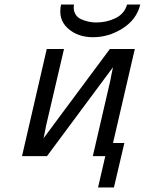

<svg xmlns="http://www.w3.org/2000/svg" viewBox="-20 -688 638 846"><path d="M77 0 186 -472H262L183 -134Q183 -133 181.5 -125.5Q180 -118 179 -113L172 -79L464 -472H574L478 -58H528L482 138H412L444 0H389L467 -337Q467 -339 468.5 -346Q470 -353 471 -359L478 -392L187 0ZM249 -668H306Q302 -645 311 -628Q320 -611 337 -603.5Q354 -596 370.5 -592.5Q387 -589 404 -589Q450 -589 489 -608Q528 -627 540 -668H598Q582 -602 520.5 -563Q459 -524 390 -524Q322 -524 278.5 -563.5Q235 -603 249 -668Z"/></svg>

Font: Coval
Style: Light Italic
Weight: 300
Foundry: Context Ltd
Version: Version 001.000